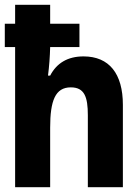

<svg xmlns="http://www.w3.org/2000/svg" viewBox="-20 -780 570 800"><path d="M43 0H189V-248C189 -360 210 -416 275 -416C332 -416 346 -376 346 -300V0H492V-343C492 -473 435 -545 328 -545C262 -545 216 -517 189 -465H180C185 -503 188 -544 189 -584H311V-681H189V-760H43V-681H0V-584H43Z"/></svg>

Font: Noto Sans Mono Condensed ExtraBold
Style: Regular
Weight: 800
Width: 3
Designer: Monotype Design Team
Foundry: Monotype Imaging Inc.
Version: Version 2.014